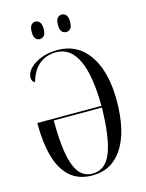

<svg xmlns="http://www.w3.org/2000/svg" viewBox="-134 -992 823 1082"><g transform="rotate(-15 277.5 -450.5)"><path d="M269 10Q189 10 139 -34.5Q89 -79 66.5 -159.5Q44 -240 44 -346V-356H418Q415 -714 248 -714Q192 -714 151.5 -682Q111 -650 91 -582Q73 -588 73 -614Q73 -640 96.5 -665Q120 -690 162 -707Q204 -724 259 -724Q339 -724 394.5 -680Q450 -636 479.5 -555Q509 -474 509 -364Q509 -185 446 -87.5Q383 10 269 10ZM272 0Q348 0 381.5 -86Q415 -172 418 -346H137Q137 -238 149 -160.5Q161 -83 190.5 -41.5Q220 0 272 0ZM335 -809Q319 -809 309 -820.5Q299 -832 299 -859Q299 -887 309 -899Q319 -911 335 -911Q350 -911 360 -899Q370 -887 370 -859Q370 -832 360 -820.5Q350 -809 335 -809ZM180 -809Q166 -809 156 -820.5Q146 -832 146 -859Q146 -887 156 -899Q166 -911 180 -911Q195 -911 205.5 -899Q216 -887 216 -859Q216 -832 205.5 -820.5Q195 -809 180 -809Z"/></g></svg>

Font: Noto Serif Display ExtraCondensed
Style: Regular
Weight: 400
Width: 2
Designer: Monotype Design Team
Foundry: Monotype Imaging Inc.
Version: Version 2.009